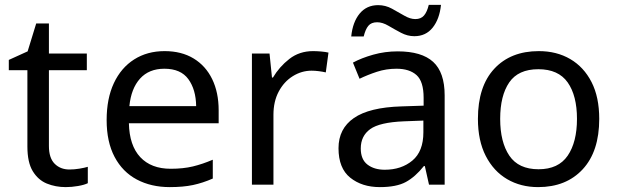

<svg xmlns="http://www.w3.org/2000/svg" viewBox="-20 -755 2524 785"><path d="M264 -62Q284 -62 305 -65.5Q326 -69 339 -73V-6Q325 1 299 5.5Q273 10 249 10Q207 10 171.5 -4.5Q136 -19 114 -55Q92 -91 92 -156V-468H16V-510L93 -545L128 -659H180V-536H335V-468H180V-158Q180 -109 203.5 -85.5Q227 -62 264 -62Z M653 -546Q722 -546 771.5 -516Q821 -486 847.5 -431.5Q874 -377 874 -304V-251H507Q509 -160 553.5 -112.5Q598 -65 678 -65Q729 -65 768.5 -74.5Q808 -84 850 -102V-25Q809 -7 769 1.5Q729 10 674 10Q598 10 539.5 -21Q481 -52 448.5 -113.5Q416 -175 416 -264Q416 -352 445.5 -415Q475 -478 528.5 -512Q582 -546 653 -546ZM652 -474Q589 -474 552.5 -433.5Q516 -393 509 -321H782Q781 -389 750 -431.5Q719 -474 652 -474Z M1260 -546Q1275 -546 1292.5 -544.5Q1310 -543 1323 -540L1312 -459Q1299 -462 1283.5 -464Q1268 -466 1254 -466Q1213 -466 1177 -443.5Q1141 -421 1119.5 -380.5Q1098 -340 1098 -286V0H1010V-536H1082L1092 -438H1096Q1122 -482 1163 -514Q1204 -546 1260 -546Z M1606 -545Q1704 -545 1751 -502Q1798 -459 1798 -365V0H1734L1717 -76H1713Q1678 -32 1639.5 -11Q1601 10 1533 10Q1460 10 1412 -28.5Q1364 -67 1364 -149Q1364 -229 1427 -272.5Q1490 -316 1621 -320L1712 -323V-355Q1712 -422 1683 -448Q1654 -474 1601 -474Q1559 -474 1521 -461.5Q1483 -449 1450 -433L1423 -499Q1458 -518 1506 -531.5Q1554 -545 1606 -545ZM1632 -259Q1532 -255 1493.5 -227Q1455 -199 1455 -148Q1455 -103 1482.5 -82Q1510 -61 1553 -61Q1621 -61 1666 -98.5Q1711 -136 1711 -214V-262ZM1416 -606Q1422 -665 1450.5 -699.5Q1479 -734 1526 -734Q1556 -734 1582.5 -719.5Q1609 -705 1633 -691Q1657 -677 1678 -677Q1701 -677 1713.5 -691.5Q1726 -706 1733 -735H1783Q1777 -677 1749 -642Q1721 -607 1674 -607Q1646 -607 1619.5 -621Q1593 -635 1568.5 -649.5Q1544 -664 1522 -664Q1498 -664 1486 -649.5Q1474 -635 1467 -606Z M2430 -269Q2430 -136 2362.5 -63Q2295 10 2180 10Q2109 10 2053.5 -22.5Q1998 -55 1966 -117.5Q1934 -180 1934 -269Q1934 -402 2001 -474Q2068 -546 2183 -546Q2256 -546 2311.5 -513.5Q2367 -481 2398.5 -419.5Q2430 -358 2430 -269ZM2025 -269Q2025 -174 2062.5 -118.5Q2100 -63 2182 -63Q2263 -63 2301 -118.5Q2339 -174 2339 -269Q2339 -364 2301 -418Q2263 -472 2181 -472Q2099 -472 2062 -418Q2025 -364 2025 -269Z"/></svg>

Font: Noto Sans Gunjala Gondi Semibold
Style: Regular
Weight: 600
Designer: Ek Type
Foundry: Ek Type
Version: Version 1.004; ttfautohint (v1.8.4.7-5d5b)